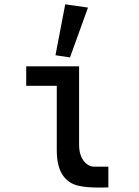

<svg xmlns="http://www.w3.org/2000/svg" viewBox="-20 -856 640 886"><path d="M242 -163V-460H101V-550H345V-187Q345 -156.5 354.5 -134.2Q364 -112 379.2 -100Q394.5 -88 411 -87H480V9L435.5 9.5Q381 9.5 346 2Q296 -8 269 -48.5Q242 -89 242 -163ZM386 -821 303 -591 236 -601 281 -836Z"/></svg>

Font: JuliaMono
Style: Bold
Weight: 700
Monospace: yes
Designer: cormullion
Foundry: corm
Version: Version 0.055; ttfautohint (v1.8.4)